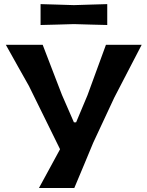

<svg xmlns="http://www.w3.org/2000/svg" viewBox="-20 -936 734 956"><path d="M174 0Q199 -46 224.8 -93.2Q250.5 -140.5 279 -193L124 -508Q95 -559 68.8 -606Q42.5 -653 9 -713H192.5Q213.5 -658.5 228.8 -618.5Q244 -578.5 258 -542.5Q272 -506.5 288.5 -463.5L348 -327H359L415.5 -461.5Q432 -506 445.2 -542.8Q458.5 -579.5 473.2 -619.2Q488 -659 507.5 -713H685.5Q651.5 -648 615.5 -578.2Q579.5 -508.5 549 -450L444 -225Q422.5 -173 397.5 -113.2Q372.5 -53.5 350 0ZM182 -811.5V-915.5Q219 -914.5 261.5 -913.2Q304 -912 348 -910.5Q392.5 -912 434.8 -913.2Q477 -914.5 514 -915.5V-811.5Q476.5 -812.5 434.5 -813.5Q392.5 -814.5 348 -816Q304 -814.5 261.8 -813.5Q219.5 -812.5 182 -811.5Z"/></svg>

Font: Commissioner Loud SemiBold
Style: Regular
Weight: 600
Designer: Kostas Bartsokas
Foundry: Kostas Bartsokas
Version: Version 1.000; ttfautohint (v1.8.3)